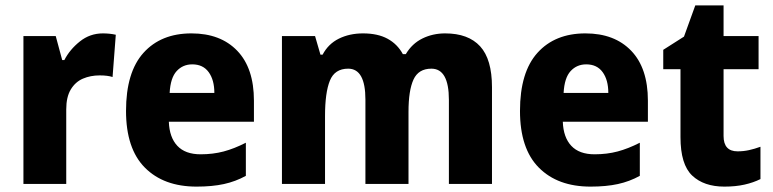

<svg xmlns="http://www.w3.org/2000/svg" viewBox="-20 -683 2871 713"><path d="M362 -559Q387 -559 410 -554L398 -397Q380 -403 350 -403Q316 -403 288 -391Q260 -379 243 -351Q226 -323 226 -277V0H67V-549H187L211 -460H219Q239 -499 276.5 -529Q314 -559 362 -559Z M691 -559Q799 -559 861 -494.5Q923 -430 923 -309V-231H607Q609 -173 638.5 -141.5Q668 -110 725 -110Q771 -110 810.5 -120.5Q850 -131 893 -153V-30Q855 -9 811.5 0.5Q768 10 710 10Q588 10 518 -60.5Q448 -131 448 -271Q448 -415 513 -487Q578 -559 691 -559ZM694 -444Q659 -444 636 -419Q613 -394 610 -338H776Q776 -386 755 -415Q734 -444 694 -444Z M1633 -559Q1719 -559 1763 -511Q1807 -463 1807 -359V0H1647V-312Q1647 -428 1582 -428Q1534 -428 1515.5 -387.5Q1497 -347 1497 -268V0H1337V-313Q1337 -428 1273 -428Q1223 -428 1205 -383.5Q1187 -339 1187 -252V0H1027V-549H1150L1170 -480H1178Q1199 -520 1238.5 -539.5Q1278 -559 1328 -559Q1383 -559 1419.5 -539Q1456 -519 1476 -482H1487Q1510 -521 1548.5 -540Q1587 -559 1633 -559Z M2154 -559Q2262 -559 2324 -494.5Q2386 -430 2386 -309V-231H2070Q2072 -173 2101.5 -141.5Q2131 -110 2188 -110Q2234 -110 2273.5 -120.5Q2313 -131 2356 -153V-30Q2318 -9 2274.5 0.5Q2231 10 2173 10Q2051 10 1981 -60.5Q1911 -131 1911 -271Q1911 -415 1976 -487Q2041 -559 2154 -559ZM2157 -444Q2122 -444 2099 -419Q2076 -394 2073 -338H2239Q2239 -386 2218 -415Q2197 -444 2157 -444Z M2719 -121Q2741 -121 2761.5 -125.5Q2782 -130 2804 -138V-18Q2778 -5 2745 2.5Q2712 10 2670 10Q2594 10 2550.5 -31Q2507 -72 2507 -174V-426H2443V-498L2520 -547L2562 -663H2667V-549H2797V-426H2667V-178Q2667 -121 2719 -121Z"/></svg>

Font: Noto Sans Sinhala SemiCondensed ExtraBold
Style: Regular
Weight: 800
Width: 4
Designer: Jelle Bosma - Monotype Design Team
Foundry: Monotype Imaging Inc.
Version: Version 2.006; ttfautohint (v1.8.4.7-5d5b)